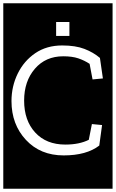

<svg xmlns="http://www.w3.org/2000/svg" viewBox="-32 -937 706 1170"><path d="M-12 213V-917H654V213ZM310 -803V-718H391V-803ZM573 -50 590 -175 528 -181 509 -85Q451 -56 366 -56Q250 -56 182.5 -129.5Q115 -203 115 -324Q115 -442 180.5 -518Q246 -594 353 -594Q408 -594 445 -581.5Q482 -569 514 -548L532 -453L595 -459L577 -584Q537 -618 482.5 -639Q428 -660 347 -660Q252 -660 183 -613Q114 -566 76 -488.5Q38 -411 38 -321Q38 -179 126 -84.5Q214 10 356 10Q495 10 573 -50Z"/></svg>

Font: Zilla Slab Highlight Regular
Style: Regular
Weight: 400
Designer: Typotheque Type Foundry
Foundry: Typotheque type foundry
Version: Version 1.1; 2017; ttfautohint (v1.6)